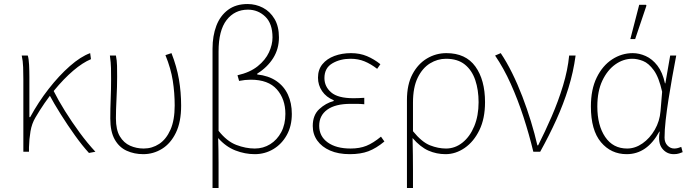

<svg xmlns="http://www.w3.org/2000/svg" viewBox="-20 -754 3434 954"><path d="M96 0V-360Q96 -389 95 -420Q94 -451 88 -478H118Q123 -462 124.5 -432Q126 -402 126 -372V-172H130Q170 -246 221.5 -312Q273 -378 327 -425.5Q381 -473 428 -490L432 -460Q391 -443 344 -403Q297 -363 248.5 -304Q200 -245 156 -170Q138 -140 131.5 -101.5Q125 -63 124 -22V0ZM422 6Q389 -30 352.5 -81Q316 -132 282 -186Q248 -240 224 -285L246 -303Q270 -255 303.5 -201.5Q337 -148 375.5 -95.5Q414 -43 454 0Z M692 12Q647 12 609.5 -5Q572 -22 550 -61Q528 -100 528 -165Q528 -214 530 -262.5Q532 -311 532 -360Q532 -389 531.5 -415.5Q531 -442 526 -478H556Q561 -453 561.5 -427.5Q562 -402 562 -372Q562 -323 559 -265.5Q556 -208 556 -166Q556 -109 575.5 -76.5Q595 -44 626.5 -30Q658 -16 694 -16Q736 -16 771 -39Q806 -62 827 -109.5Q848 -157 848 -230Q848 -292 838.5 -353Q829 -414 802 -480L832 -490Q858 -424 869 -360Q880 -296 880 -229Q880 -148 854 -94.5Q828 -41 785 -14.5Q742 12 692 12Z M1036 180V-512Q1036 -576 1055 -626Q1074 -676 1113 -705Q1152 -734 1210 -734Q1251 -734 1286.5 -715.5Q1322 -697 1344 -660Q1366 -623 1366 -568Q1366 -511 1337.5 -465.5Q1309 -420 1258 -388V-384Q1314 -378 1352.5 -352Q1391 -326 1410.5 -284Q1430 -242 1430 -188Q1430 -128 1405 -83Q1380 -38 1338 -13Q1296 12 1246 12Q1197 12 1149.5 -6.5Q1102 -25 1064 -68Q1066 -5 1066 55Q1066 115 1066 180ZM1246 -16Q1288 -16 1322.5 -37.5Q1357 -59 1377.5 -97.5Q1398 -136 1398 -188Q1398 -262 1355.5 -310Q1313 -358 1226 -358Q1198 -358 1168 -352L1160 -380Q1222 -394 1260.5 -425Q1299 -456 1316.5 -494Q1334 -532 1334 -568Q1334 -637 1298 -671.5Q1262 -706 1212 -706Q1146 -706 1106 -654.5Q1066 -603 1066 -498Q1066 -399 1066 -301Q1066 -203 1066 -104Q1107 -52 1154 -34Q1201 -16 1246 -16Z M1718 12Q1661 12 1620 -6Q1579 -24 1556.5 -55.5Q1534 -87 1534 -128Q1534 -182 1566.5 -212Q1599 -242 1638 -252V-256Q1601 -271 1580.5 -301Q1560 -331 1560 -368Q1560 -408 1582 -435Q1604 -462 1641.5 -476Q1679 -490 1724 -490Q1768 -490 1803.5 -475Q1839 -460 1870 -435L1854 -412Q1823 -436 1791.5 -449Q1760 -462 1722 -462Q1670 -462 1631 -439Q1592 -416 1592 -366Q1592 -324 1625.5 -295Q1659 -266 1736 -266Q1750 -266 1760.5 -266.5Q1771 -267 1790 -268V-236Q1769 -238 1754 -238Q1739 -238 1722 -238Q1646 -238 1606 -209Q1566 -180 1566 -129Q1566 -77 1608 -46.5Q1650 -16 1722 -16Q1767 -16 1800.5 -29.5Q1834 -43 1873 -75L1890 -51Q1849 -17 1810.5 -2.5Q1772 12 1718 12Z M2002 180V-257Q2002 -334 2029.5 -385.5Q2057 -437 2101.5 -463.5Q2146 -490 2198 -490Q2294 -490 2342 -423.5Q2390 -357 2390 -246Q2390 -165 2362 -107.5Q2334 -50 2289 -19Q2244 12 2194 12Q2149 12 2109 -5.5Q2069 -23 2030 -68Q2031 -20 2031.5 18Q2032 56 2032 94Q2032 132 2032 180ZM2196 -16Q2241 -16 2278 -45.5Q2315 -75 2336.5 -127Q2358 -179 2358 -246Q2358 -307 2341.5 -356Q2325 -405 2289.5 -433.5Q2254 -462 2196 -462Q2154 -462 2116.5 -439Q2079 -416 2055.5 -368Q2032 -320 2032 -244V-102Q2076 -48 2116.5 -32Q2157 -16 2196 -16Z M2630 0Q2609 -87 2581 -173Q2553 -259 2518 -337Q2483 -415 2440 -478L2468 -490Q2497 -447 2524.5 -391.5Q2552 -336 2575.5 -274.5Q2599 -213 2618 -151Q2637 -89 2650 -32H2654Q2688 -99 2721 -175Q2754 -251 2777.5 -328.5Q2801 -406 2808 -478H2840Q2829 -396 2804.5 -317Q2780 -238 2744.5 -159.5Q2709 -81 2664 0Z M3094 12Q3016 12 2966 -47.5Q2916 -107 2916 -225Q2916 -310 2945 -369Q2974 -428 3021.5 -459Q3069 -490 3124 -490Q3156 -490 3188.5 -475.5Q3221 -461 3246.5 -428Q3272 -395 3284 -340H3286L3310 -478H3340Q3330 -426 3320 -370Q3310 -314 3301.5 -259.5Q3293 -205 3287.5 -156.5Q3282 -108 3282 -70Q3282 -46 3296.5 -31Q3311 -16 3330 -16Q3339 -16 3348.5 -18.5Q3358 -21 3365 -24L3372 2Q3365 5 3354 8.5Q3343 12 3328 12Q3292 12 3270 -16.5Q3248 -45 3258 -100H3256Q3195 12 3094 12ZM3096 -16Q3136 -16 3172.5 -41.5Q3209 -67 3233.5 -109.5Q3258 -152 3262 -202L3270 -298Q3254 -370 3228.5 -405Q3203 -440 3175 -451Q3147 -462 3122 -462Q3077 -462 3037.5 -434Q2998 -406 2973 -353.5Q2948 -301 2948 -225Q2948 -131 2987 -73.5Q3026 -16 3096 -16ZM3112 -560 3156 -730H3190L3192 -726L3136 -560Z"/></svg>

Font: SourceSans3VF
Style: Regular
Weight: 200
Designer: Paul D. Hunt
Foundry: Adobe
Version: Version 3.052;hotconv 1.1.0;makeotfexe 2.6.0